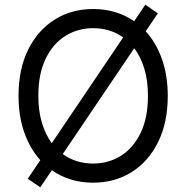

<svg xmlns="http://www.w3.org/2000/svg" viewBox="-20 -776 801 826"><path d="M153.4 29.8 99.4 -7.1 153.4 -87Q109.4 -135.7 84.5 -205.8Q59.7 -275.9 59.7 -363.6Q59.7 -478.7 101.2 -562.5Q142.8 -646.3 215.2 -691.8Q287.6 -737.2 380.7 -737.2Q480.8 -737.2 557.2 -684.7L605.1 -755.7L659.1 -718.8L606.9 -641.3Q651.3 -592.7 676.5 -522.4Q701.7 -452.1 701.7 -363.6Q701.7 -248.6 660.2 -164.8Q618.6 -81 546.2 -35.5Q473.7 9.9 380.7 9.9Q279.8 9.9 203.1 -43.7ZM616.5 -363.6Q616.5 -429 600.9 -480.5Q585.2 -532 557.5 -568.5L250 -113.3Q306.5 -72.4 380.7 -72.4Q446.7 -72.4 500.2 -105.8Q553.6 -139.2 585 -204.2Q616.5 -269.2 616.5 -363.6ZM202.8 -160.2 509.9 -615.1Q454.2 -654.8 380.7 -654.8Q314.6 -654.8 261.2 -621.4Q207.7 -588.1 176.3 -523.1Q144.9 -458.1 144.9 -363.6Q144.9 -298.7 160.3 -247.7Q175.8 -196.7 202.8 -160.2Z"/></svg>

Font: Inter Zeller
Style: Regular
Weight: 400
Designer: Rasmus Andersson; Joe Bland
Foundry: zeller
Version: Version 3.015;git-dec3a8cb1